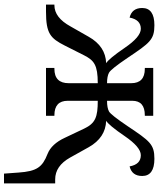

<svg xmlns="http://www.w3.org/2000/svg" viewBox="64 -646 792 960"><g transform="rotate(90 460.0 -166.0)"><path d="M623 -190.9 668.9 -94.2C689.5 -49.8 716.3 -21 749.5 -7.8C815.9 18.1 836.4 45.9 842.8 137.2L848.1 210H897V-45.9H877C832 -45.9 795.9 -70.8 768.1 -120.1L715.8 -213.9C684.1 -270 640.1 -298.8 584 -300.8C598.1 -309.1 624 -339.8 660.6 -393.6C697.3 -447.3 729 -474.1 755.9 -474.1C786.6 -474.1 805.2 -455.6 812 -418C843.8 -425.8 859.9 -446.8 859.9 -481C859.9 -521.5 831.1 -542 773.9 -542C701.2 -542 685.1 -519 610.8 -408.2C573.2 -352.5 548.8 -321.3 537.1 -314.9C525.4 -308.6 507.8 -305.2 483.9 -305.2V-431.2C483.9 -473.1 507.8 -494.1 556.2 -494.1H559.1V-536.1H319.8V-494.1H324.2C372.1 -494.1 396 -471.2 396 -425.8V-305.2C373 -305.2 355.5 -308.6 343.8 -314.9C331.5 -321.3 307.1 -352.1 269.5 -407.7C194.8 -519 178.7 -542 106 -542C48.8 -542 20 -521.5 20 -481C20 -446.8 36.1 -425.8 67.9 -418C75.2 -455.6 93.8 -474.1 124 -474.1C150.9 -474.1 182.6 -447.3 219.2 -393.6C255.9 -339.8 281.7 -309.1 295.9 -300.8C239.7 -298.8 195.8 -270 164.1 -213.9L111.8 -122.1C82.5 -68.8 47.4 -42 5.9 -42H2.9V0H38.1C147.5 0 171.4 -22 208 -94.2L256.8 -190.9C282.2 -240.2 304.7 -258.8 396 -258.8V-113.8C396 -65.9 372.1 -42 324.2 -42H319.8V0H559.1V-42H556.2C507.8 -42 483.9 -64.5 483.9 -108.9V-258.8C564 -258.8 596.2 -247.6 623 -190.9Z"/></g></svg>

Font: The Erased English
Style: Regular
Weight: 400
Designer: Monotype Design team + ligartures altered by 180 Amsterdam
Foundry: Monotype Imaging Inc.
Version: Version 1.030;Glyphs 3.1.2 (3151)